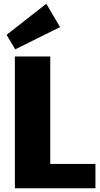

<svg xmlns="http://www.w3.org/2000/svg" viewBox="-20 -1000 533 1020"><path d="M206 -129H487V0H59V-700H247V-29ZM299 -856 61 -738 15 -815 226 -980Z"/></svg>

Font: Pathway Extreme SemiCondensed ExtraBold
Style: Regular
Weight: 800
Width: 4
Version: Version 1.001;gftools[0.9.26]